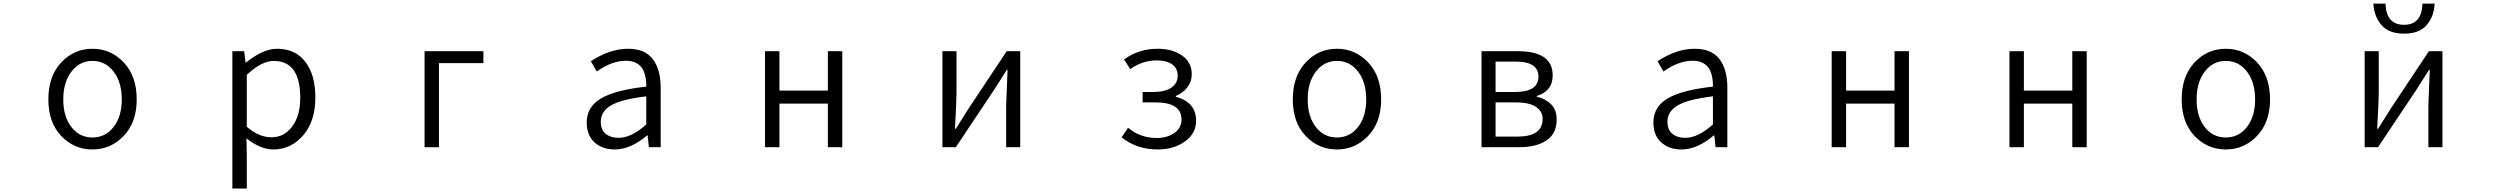

<svg xmlns="http://www.w3.org/2000/svg" viewBox="-20 -828 14040 1080"><path d="M252 -268.6Q252 -399.4 324.2 -476.6Q396.5 -553.7 500 -553.7Q603.5 -553.7 676.3 -476.6Q749 -399.4 749 -268.6Q749 -140.6 676.3 -64Q603.5 12.7 500 12.7Q396.5 12.7 324.2 -63.5Q252 -139.6 252 -268.6ZM665 -268.6Q665 -365.2 619.1 -425.3Q573.2 -485.4 500 -485.4Q427.7 -485.4 381.8 -425.3Q335.9 -365.2 335.9 -268.6Q335.9 -172.9 381.3 -113.8Q426.8 -54.7 500 -54.7Q573.2 -54.7 619.1 -113.8Q665 -172.9 665 -268.6Z M1287.1 232.4V-540H1353.5L1361.3 -476.6H1364.3Q1460 -553.7 1538.1 -553.7Q1641.6 -553.7 1697.8 -480Q1753.9 -406.2 1753.9 -279.3Q1753.9 -145.5 1685.1 -66.4Q1616.2 12.7 1518.6 12.7Q1445.3 12.7 1366.2 -49.8L1368.2 44.9V232.4ZM1506.8 -55.7Q1578.1 -55.7 1623.5 -116.2Q1668.9 -176.8 1668.9 -278.3Q1668.9 -485.4 1519.5 -485.4Q1452.1 -485.4 1368.2 -407.2V-115.2Q1436.5 -55.7 1506.8 -55.7Z M2368.2 0V-540H2699.2V-472.7H2449.2V0Z M3437.5 12.7Q3368.2 12.7 3324.2 -27.3Q3280.3 -67.4 3280.3 -138.7Q3280.3 -226.6 3359.9 -273.9Q3439.5 -321.3 3615.2 -340.8Q3617.2 -486.3 3501 -486.3Q3421.9 -486.3 3336.9 -425.8L3303.7 -483.4Q3409.2 -553.7 3513.7 -553.7Q3607.4 -553.7 3651.9 -495.6Q3696.3 -437.5 3696.3 -335V0H3629.9L3623 -66.4H3620.1Q3527.3 12.7 3437.5 12.7ZM3460 -52.7Q3531.2 -52.7 3615.2 -127.9V-286.1Q3475.6 -269.5 3417.5 -235.4Q3359.4 -201.2 3359.4 -143.6Q3359.4 -97.7 3387.2 -75.2Q3415 -52.7 3460 -52.7Z M4283.2 0V-540H4364.3V-318.4H4636.7V-540H4717.8V0H4636.7V-245.1H4364.3V0Z M5281.2 0V-540H5360.4V-303.7Q5360.4 -261.7 5351.6 -103.5H5356.4Q5366.2 -120.1 5393.1 -161.6Q5419.9 -203.1 5429.7 -219.7L5642.6 -540H5718.8V0H5639.6V-235.4Q5639.6 -248 5647.5 -435.5H5643.6Q5584 -342.8 5570.3 -320.3L5356.4 0Z M6493.2 12.7Q6373 12.7 6289.1 -55.7L6325.2 -109.4Q6394.5 -51.8 6486.3 -51.8Q6545.9 -51.8 6585.9 -80.1Q6626 -108.4 6626 -155.3Q6626 -252 6480.5 -252H6407.2V-310.5H6466.8Q6533.2 -310.5 6568.8 -335Q6604.5 -359.4 6604.5 -402.3Q6604.5 -444.3 6572.8 -466.3Q6541 -488.3 6488.3 -488.3Q6406.2 -488.3 6337.9 -439.5L6302.7 -493.2Q6383.8 -553.7 6492.2 -553.7Q6573.2 -553.7 6628.4 -516.1Q6683.6 -478.5 6683.6 -410.2Q6683.6 -370.1 6659.7 -337.9Q6635.7 -305.7 6593.8 -288.1V-283.2Q6645.5 -271.5 6676.8 -237.8Q6708 -204.1 6708 -148.4Q6708 -77.1 6645 -32.2Q6582 12.7 6493.2 12.7Z M7252 -268.6Q7252 -399.4 7324.2 -476.6Q7396.5 -553.7 7500 -553.7Q7603.5 -553.7 7676.3 -476.6Q7749 -399.4 7749 -268.6Q7749 -140.6 7676.3 -64Q7603.5 12.7 7500 12.7Q7396.5 12.7 7324.2 -63.5Q7252 -139.6 7252 -268.6ZM7665 -268.6Q7665 -365.2 7619.1 -425.3Q7573.2 -485.4 7500 -485.4Q7427.7 -485.4 7381.8 -425.3Q7335.9 -365.2 7335.9 -268.6Q7335.9 -172.9 7381.3 -113.8Q7426.8 -54.7 7500 -54.7Q7573.2 -54.7 7619.1 -113.8Q7665 -172.9 7665 -268.6Z M8313.5 0V-540H8517.6Q8713.9 -540 8713.9 -404.3Q8713.9 -315.4 8624 -288.1V-284.2Q8673.8 -272.5 8705.1 -241.2Q8736.3 -210 8736.3 -155.3Q8736.3 -77.1 8679.7 -38.6Q8623 0 8525.4 0ZM8392.6 -310.5H8501Q8633.8 -310.5 8633.8 -396.5Q8633.8 -481.4 8507.8 -481.4H8392.6ZM8392.6 -59.6H8515.6Q8657.2 -59.6 8657.2 -159.2Q8657.2 -203.1 8618.7 -227.5Q8580.1 -252 8508.8 -252H8392.6Z M9437.5 12.7Q9368.2 12.7 9324.2 -27.3Q9280.3 -67.4 9280.3 -138.7Q9280.3 -226.6 9359.9 -273.9Q9439.5 -321.3 9615.2 -340.8Q9617.2 -486.3 9501 -486.3Q9421.9 -486.3 9336.9 -425.8L9303.7 -483.4Q9409.2 -553.7 9513.7 -553.7Q9607.4 -553.7 9651.9 -495.6Q9696.3 -437.5 9696.3 -335V0H9629.9L9623 -66.4H9620.1Q9527.3 12.7 9437.5 12.7ZM9460 -52.7Q9531.2 -52.7 9615.2 -127.9V-286.1Q9475.6 -269.5 9417.5 -235.4Q9359.4 -201.2 9359.4 -143.6Q9359.4 -97.7 9387.2 -75.2Q9415 -52.7 9460 -52.7Z M10283.2 0V-540H10364.3V-318.4H10636.7V-540H10717.8V0H10636.7V-245.1H10364.3V0Z M11283.2 0V-540H11364.3V-318.4H11636.7V-540H11717.8V0H11636.7V-245.1H11364.3V0Z M12252 -268.6Q12252 -399.4 12324.2 -476.6Q12396.5 -553.7 12500 -553.7Q12603.5 -553.7 12676.3 -476.6Q12749 -399.4 12749 -268.6Q12749 -140.6 12676.3 -64Q12603.5 12.7 12500 12.7Q12396.5 12.7 12324.2 -63.5Q12252 -139.6 12252 -268.6ZM12665 -268.6Q12665 -365.2 12619.1 -425.3Q12573.2 -485.4 12500 -485.4Q12427.7 -485.4 12381.8 -425.3Q12335.9 -365.2 12335.9 -268.6Q12335.9 -172.9 12381.3 -113.8Q12426.8 -54.7 12500 -54.7Q12573.2 -54.7 12619.1 -113.8Q12665 -172.9 12665 -268.6Z M13281.2 0V-540H13360.4V-303.7Q13360.4 -261.7 13351.6 -103.5H13356.4Q13366.2 -120.1 13393.1 -161.6Q13419.9 -203.1 13429.7 -219.7L13642.6 -540H13718.8V0H13639.6V-235.4Q13639.6 -248 13647.5 -435.5H13643.6Q13584 -342.8 13570.3 -320.3L13356.4 0ZM13330.1 -807.6H13398.4Q13402.3 -688.5 13502.9 -688.5Q13602.5 -688.5 13606.4 -807.6H13674.8Q13671.9 -736.3 13630.4 -687.5Q13588.9 -638.7 13502.9 -638.7Q13417 -638.7 13375.5 -687.5Q13334 -736.3 13330.1 -807.6Z"/></svg>

Font: GenEi Gothic M SemiLight
Style: Regular
Weight: 350
Designer: o_tamon (Modified); [Source Han Sans]
Ryoko NISHIZUKA  (kana & ideographs); Paul D. Hunt (Latin, Greek & Cyrillic); Wenl
Version: Version 1.1a;Original Version 1.004